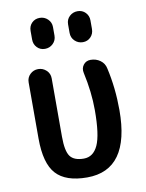

<svg xmlns="http://www.w3.org/2000/svg" viewBox="-85 -811 671 882"><g transform="rotate(-10 250.0 -370.0)"><path d="M250 9.8Q150.4 9.8 105.5 -39.6Q60.5 -88.9 60.5 -205.1V-466.8Q60.5 -489.3 76.2 -504.4Q91.8 -519.5 113.8 -519.5Q135.7 -519.5 151.9 -504.4Q168 -489.3 168 -466.8V-194.3Q168 -127.9 186 -103Q204.1 -78.1 250 -78.1Q293.9 -78.1 315.9 -125.5Q337.9 -172.9 337.9 -289.1Q337.9 -373 317.4 -465.8Q312.5 -487.3 324.7 -503.4Q336.9 -519.5 358.4 -519.5Q383.8 -519.5 403.3 -505.4Q422.9 -491.2 427.7 -466.8Q449.2 -372.1 449.2 -269.5Q449.2 9.8 250 9.8ZM285.2 -698.2Q285.2 -720.7 300.8 -735.4Q316.4 -750 338.4 -750Q360.4 -750 375 -734.9Q389.6 -719.7 389.6 -698.2V-658.2Q389.6 -635.7 375 -620.6Q360.4 -605.5 338.4 -605.5Q316.4 -605.5 300.8 -620.6Q285.2 -635.7 285.2 -658.2ZM110.4 -698.2Q110.4 -720.7 125 -735.4Q139.6 -750 161.6 -750Q183.6 -750 199.2 -734.9Q214.8 -719.7 214.8 -698.2V-658.2Q214.8 -635.7 199.2 -620.6Q183.6 -605.5 161.6 -605.5Q139.6 -605.5 125 -620.6Q110.4 -635.7 110.4 -658.2Z"/></g></svg>

Font: Rounded Mgen+ 1m medium
Style: Regular
Weight: 500
Designer: [Source Han Sans]
Ryoko NISHIZUKA  (kana & ideographs); Paul D. Hunt (Latin, Greek & Cyrillic); Wenlong ZHANG  (bopomofo
Version: Version 1.059.20150602